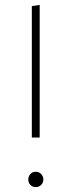

<svg xmlns="http://www.w3.org/2000/svg" viewBox="-20 -759 294 789"><path d="M143.1 -738.8V-193.8H110.8V-733.9ZM158.2 -21Q158.2 -8.3 149.4 0.7Q140.6 9.8 127 9.8Q113.3 9.8 104.7 0.7Q96.2 -8.3 96.2 -21Q96.2 -34.2 104.7 -43.7Q113.3 -53.2 127 -53.2Q140.6 -53.2 149.4 -43.7Q158.2 -34.2 158.2 -21Z"/></svg>

Font: Fira Sans Compressed UltraLight
Style: Regular
Weight: 200
Width: 1
Designer: Carrois Corporate & Edenspiekermann AG
Foundry: Carrois Corporate GbR & Edenspiekermann AG
Version: Version 4.203;PS 004.203;hotconv 1.0.88;makeotf.lib2.5.64775